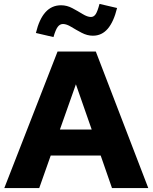

<svg xmlns="http://www.w3.org/2000/svg" viewBox="-20 -964 782 984"><path d="M2 0 275 -700H471L740 0H554L496 -167H240L181 0ZM287 -300H450L369 -532ZM254 -774 164 -795Q181 -866 213 -901.5Q245 -937 293 -937Q323 -937 351 -922Q379 -907 403.5 -892Q428 -877 446 -877Q461 -877 470.5 -891.5Q480 -906 490 -944L580 -923Q563 -853 532.5 -817Q502 -781 456 -781Q427 -781 398.5 -796Q370 -811 345.5 -826Q321 -841 303 -841Q287 -841 276 -826.5Q265 -812 254 -774Z"/></svg>

Font: Red Hat Text VF
Style: Regular
Weight: 300
Designer: Pentagram, MCKL
Foundry: Pentagram, MCKL
Version: Version 1.023